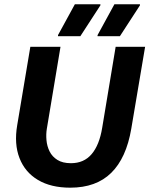

<svg xmlns="http://www.w3.org/2000/svg" viewBox="-20 -870 702 902"><path d="M310 11.7Q219.2 11.7 158.3 -24.6Q97.5 -60.8 71.7 -127.1Q45.8 -193.3 60.8 -281.7L122.5 -650H264.2L200 -265Q195.8 -240 198.3 -211.7Q200.8 -183.3 212.9 -158.8Q225 -134.2 249.6 -118.8Q274.2 -103.3 313.3 -103.3Q374.2 -103.3 410.4 -145.8Q446.7 -188.3 460 -269.2L523.3 -650H661.7L596.7 -265Q573.3 -127.5 502.5 -57.9Q431.7 11.7 310 11.7ZM252.5 -700V-705L331.7 -850H451.7V-845L357.5 -700ZM438.3 -700V-705L517.5 -850H637.5V-845L543.3 -700Z"/></svg>

Font: Familjen Grotesk
Style: Bold Italic
Weight: 700
Italic angle: -9.46201°
Designer: Anders Wikstroem, Jonas Baeckman, Matilda Gysing, Kristian Moeller
Foundry: Familjen STHLM AB
Version: Version 2.002; ttfautohint (v1.8.4.7-5d5b)